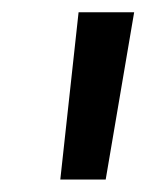

<svg xmlns="http://www.w3.org/2000/svg" viewBox="-20 -760 239 313"><path d="M198.7 -740 152.3 -467.3H78.3L108.1 -740Z"/></svg>

Font: Pathway Extreme 8pt Thin
Style: Italic
Weight: 100
Italic angle: -8°
Designer: Eduardo Rodriguez Tunni
Foundry: Eduardo Rodriguez Tunni
Version: Version 1.000